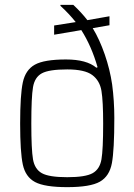

<svg xmlns="http://www.w3.org/2000/svg" viewBox="-20 -763 554 791"><path d="M63 -254Q63 -372 74 -423.5Q85 -475 123.5 -496.5Q162 -518 252 -518Q337 -518 377 -484L382 -486Q357 -573 315 -639L203 -620V-658L292 -672Q264 -707 229 -739V-743H282Q316 -711 340 -680L431 -696V-659L362 -647Q390 -601 411.5 -539Q433 -477 442 -415Q451 -347 451 -277Q451 -145 441 -91Q431 -37 391.5 -14.5Q352 8 257 8Q164 8 124.5 -13Q85 -34 74 -85Q63 -136 63 -254ZM405 -254Q405 -346 398 -388.5Q391 -431 360 -454Q329 -477 257 -477Q182 -477 152.5 -461Q123 -445 116 -404Q109 -363 109 -254Q109 -147 116 -106.5Q123 -66 152.5 -49.5Q182 -33 257 -33Q332 -33 361.5 -49.5Q391 -66 398 -106.5Q405 -147 405 -254Z"/></svg>

Font: Saira Semi Condensed ExtraLight
Style: Regular
Weight: 200
Width: 4
Designer: Hector Gatti with collaboration of the Omnibus-Type team
Foundry: Omnibus-Type
Version: Version 1.001; ttfautohint (v1.8)